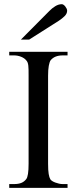

<svg xmlns="http://www.w3.org/2000/svg" viewBox="-20 -914 373 934"><path d="M24.9 0V-18.6H48.8Q69.3 -18.6 83.5 -24.2Q97.7 -29.8 107.4 -42.5Q119.1 -56.2 119.1 -117.7V-545.4Q119.1 -562.5 118.9 -574.5Q118.7 -586.4 117.7 -595Q116.7 -603.5 114.5 -609.4Q112.3 -615.2 108.4 -619.6Q99.1 -631.3 82.5 -637.9Q65.9 -644.5 48.8 -644.5H24.9V-662.1H308.6V-644.5H284.7Q245.6 -644.5 226.1 -620.6Q220.7 -612.3 217.3 -593.8Q213.9 -575.2 213.9 -545.4V-117.7Q213.9 -85.4 216.8 -67.9Q219.7 -50.3 225.1 -41.5Q227.5 -37.6 233.9 -33.4Q240.2 -29.3 248.8 -26.1Q257.3 -22.9 266.6 -20.8Q275.9 -18.6 284.7 -18.6H308.6V0ZM306.6 -861.8Q306.6 -847.7 294.2 -835.4Q281.7 -823.2 266.1 -813L121.6 -721.2H81.5L220.2 -860.8Q232.9 -874 248.8 -883.8Q264.6 -893.6 280.8 -893.6Q284.7 -893.6 289.1 -890.6Q293.5 -887.7 297.4 -882.8Q301.3 -877.9 304 -872.3Q306.6 -866.7 306.6 -861.8Z"/></svg>

Font: Doulos SIL Viet
Style: Regular
Weight: 400
Designer: Walt Agee, Victor Gaultney, Peter Martin, Debbi Hosken, Becca Hirsbrunner
Foundry: SIL International
Version: Version 5.000